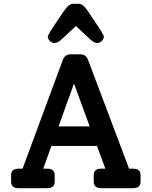

<svg xmlns="http://www.w3.org/2000/svg" viewBox="-20 -984 793 1004"><path d="M264 -759Q251 -759 240.5 -770Q230 -781 230 -793Q230 -803 287 -886Q319 -935 333 -949.5Q347 -964 363 -964H391Q407 -964 421 -949.5Q435 -935 466 -886Q523 -803 523 -793Q523 -781 512.5 -770Q502 -759 489 -759Q472 -759 451 -779L377 -848L303 -779Q282 -759 264 -759ZM676 -102Q715 -102 715 -68V-34Q715 0 676 0H509Q470 0 470 -34V-68Q470 -102 509 -102H531L487 -221H249L206 -102H227Q266 -102 266 -68V-34Q266 0 227 0H77Q38 0 38 -34V-68Q38 -102 77 -102H98L309 -672Q320 -700 350 -700H400Q429 -700 440 -672L655 -102ZM286 -323H449L367 -547Z"/></svg>

Font: Solway Medium
Style: Regular
Weight: 500
Designer: Mariya V. Pigoulevskaya
Foundry: The Northern Block Ltd.
Version: Version 1.000;hotconv 1.0.109;makeotfexe 2.5.65596